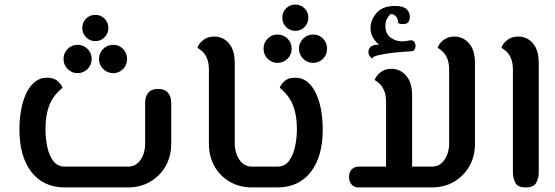

<svg xmlns="http://www.w3.org/2000/svg" viewBox="-20 -820 2427 840"><path d="M264 0Q170 0 117.5 -67.5Q65 -135 65 -253Q65 -294 71.5 -334Q78 -374 92.5 -407Q107 -440 130.5 -460Q154 -480 186 -480Q217 -480 233.5 -464Q250 -448 254 -436Q211 -401 195 -358Q179 -315 179 -255Q179 -217 186.5 -179Q194 -141 213 -116Q232 -91 264 -91H540Q565 -91 582 -106Q599 -121 607 -144Q615 -167 615 -191V-372Q615 -397 628.5 -414Q642 -431 672 -431Q701 -431 715 -414Q729 -397 729 -372V-191Q729 -136 704.5 -93Q680 -50 637 -25Q594 0 540 0ZM397 -640Q373 -640 356.5 -657Q340 -674 340 -698Q340 -722 356.5 -738.5Q373 -755 397 -755Q421 -755 437.5 -738.5Q454 -722 454 -698Q454 -674 437.5 -657Q421 -640 397 -640ZM475 -500Q450 -500 431.5 -518Q413 -536 413 -562Q413 -588 431.5 -606Q450 -624 475 -624Q501 -624 518.5 -606Q536 -588 536 -562Q536 -536 518.5 -518Q501 -500 475 -500ZM319 -500Q294 -500 276 -518Q258 -536 258 -562Q258 -588 276 -606Q294 -624 319 -624Q345 -624 363 -606Q381 -588 381 -562Q381 -536 363 -518Q345 -500 319 -500Z M1083 0Q1028 0 985 -25Q942 -50 918 -93Q894 -136 894 -191V-513Q894 -546 885 -566Q876 -586 864 -596Q852 -606 844 -611Q845 -618 853.5 -629.5Q862 -641 878 -650.5Q894 -660 918 -660Q956 -660 981.5 -630.5Q1007 -601 1007 -544V-191Q1007 -167 1015.5 -144Q1024 -121 1040.5 -106Q1057 -91 1083 -91H1111Q1122 -91 1126.5 -79Q1131 -67 1131 -46Q1131 -25 1126.5 -12.5Q1122 0 1111 0Z M1111 0Q1100 0 1095.5 -12.5Q1091 -25 1091 -46Q1091 -67 1095.5 -79Q1100 -91 1111 -91H1193Q1226 -91 1244.5 -116Q1263 -141 1271 -179Q1279 -217 1279 -255Q1279 -315 1262.5 -358Q1246 -401 1204 -436Q1207 -448 1223.5 -464Q1240 -480 1271 -480Q1304 -480 1327 -460Q1350 -440 1364.5 -407Q1379 -374 1385.5 -334Q1392 -294 1392 -253Q1392 -135 1339.5 -67.5Q1287 0 1193 0ZM1272 -685Q1248 -685 1231.5 -702Q1215 -719 1215 -743Q1215 -767 1231.5 -783.5Q1248 -800 1272 -800Q1296 -800 1312.5 -783.5Q1329 -767 1329 -743Q1329 -719 1312.5 -702Q1296 -685 1272 -685ZM1350 -545Q1325 -545 1306.5 -563Q1288 -581 1288 -607Q1288 -633 1306.5 -651Q1325 -669 1350 -669Q1376 -669 1393.5 -651Q1411 -633 1411 -607Q1411 -581 1393.5 -563Q1376 -545 1350 -545ZM1194 -545Q1169 -545 1151 -563Q1133 -581 1133 -607Q1133 -633 1151 -651Q1169 -669 1194 -669Q1220 -669 1238 -651Q1256 -633 1256 -607Q1256 -581 1238 -563Q1220 -545 1194 -545Z M1547 0Q1530 0 1518.5 -12.5Q1507 -25 1507 -46Q1507 -66 1518.5 -78.5Q1530 -91 1548 -91H1669V-372Q1669 -405 1660 -425Q1651 -445 1639.5 -455Q1628 -465 1619 -470Q1621 -477 1629.5 -488.5Q1638 -500 1653.5 -509.5Q1669 -519 1693 -519Q1730 -519 1756.5 -489.5Q1783 -460 1783 -403V-91H1869Q1895 -91 1911.5 -106Q1928 -121 1936.5 -144Q1945 -167 1945 -191V-513Q1945 -546 1936 -566Q1927 -586 1915 -596Q1903 -606 1895 -611Q1896 -618 1904.5 -629.5Q1913 -641 1929 -650.5Q1945 -660 1968 -660Q2006 -660 2032 -630.5Q2058 -601 2058 -544V-191Q2058 -136 2033.5 -93Q2009 -50 1966.5 -25Q1924 0 1869 0ZM1609 -564Q1594 -573 1592 -588Q1590 -603 1601 -614.5Q1612 -626 1639 -624Q1627 -632 1614 -652Q1601 -672 1601 -698Q1601 -733 1627.5 -763.5Q1654 -794 1708 -794Q1743 -794 1758 -780.5Q1773 -767 1773 -747Q1773 -720 1754.5 -716Q1736 -712 1722 -719Q1723 -734 1714 -746Q1705 -758 1690 -759Q1683 -754 1674.5 -740.5Q1666 -727 1666 -707Q1666 -673 1688.5 -656Q1711 -639 1739 -639Q1751 -639 1760.5 -641Q1770 -643 1776 -644Q1791 -644 1795.5 -632Q1800 -620 1796 -608.5Q1792 -597 1783 -596Q1768 -595 1740 -593Q1712 -591 1682.5 -587Q1653 -583 1631.5 -577.5Q1610 -572 1609 -564Z M2280 0Q2245 0 2234.5 -20.5Q2224 -41 2224 -66V-513Q2224 -546 2215 -566Q2206 -586 2194 -596Q2182 -606 2174 -611Q2175 -618 2183.5 -629.5Q2192 -641 2208 -650.5Q2224 -660 2248 -660Q2286 -660 2311.5 -630.5Q2337 -601 2337 -544V-65Q2337 -41 2326 -20.5Q2315 0 2280 0Z"/></svg>

Font: El Messiri SemiBold
Style: Regular
Weight: 600
Designer: Mohamed Gaber
Foundry: Kief Type Foundry
Version: Version 2.020; ttfautohint (v1.8.3)